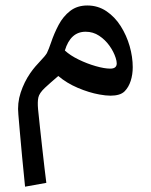

<svg xmlns="http://www.w3.org/2000/svg" viewBox="-20 -348 561 714"><path d="M73.2 346.2Q67.4 290.5 62.3 235.8Q57.1 181.2 53.5 138.9Q49.8 96.7 48.3 78.1Q43.9 35.6 56.9 -3.7Q69.8 -43 92.3 -75.7Q102.5 -90.3 111.6 -100.8Q120.6 -111.3 130.9 -122.1Q147.5 -139.2 154.3 -150.4Q158.2 -158.2 161.6 -167.2Q165 -176.3 169.9 -189.9Q181.2 -223.6 198 -255.4Q214.8 -287.1 241 -307.4Q267.1 -327.6 304.7 -327.6Q344.2 -327.6 375.7 -306.4Q407.2 -285.2 429 -250.7Q450.7 -216.3 462.2 -176.3Q473.6 -136.2 473.6 -98.1Q473.6 -70.8 466.1 -47.4Q458.5 -23.9 443.8 -8.8Q435.1 0 421.6 3.9Q408.2 7.8 391.1 7.8Q373.5 7.8 349.6 3.4Q311.5 -3.4 269.5 -21.2Q227.5 -39.1 196.8 -65.4Q182.1 -52.7 169.4 -41.7Q156.7 -30.8 146.5 -21Q126 -1.5 122.6 14.6Q119.1 30.8 121.6 58.6Q124.5 88.4 128.7 126.5Q132.8 164.6 137.2 203.6Q141.6 242.7 145.5 276.6Q149.4 310.5 152.3 332ZM390.1 -92.8Q414.1 -92.8 414.1 -112.3Q414.1 -120.6 410.2 -132.8Q402.8 -155.8 387 -178Q371.1 -200.2 348.6 -215.1Q326.2 -230 298.3 -230Q242.2 -230 221.2 -160.2Q241.2 -141.6 272.5 -126.5Q303.7 -111.3 335.9 -102.1Q368.2 -92.8 390.1 -92.8Z"/></svg>

Font: Markazi Text SemiBold
Style: Regular
Weight: 600
Designer: Borna Izadpanah (Arabic designer), Fiona Ross (Arabic design director) and Florian Runge (Latin designer)
Foundry: Borna Izadpanah and Florian Runge
Version: Version 1.001; ttfautohint (v1.8.3)